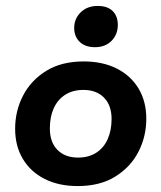

<svg xmlns="http://www.w3.org/2000/svg" viewBox="-20 -617 544 647"><path d="M242 10Q178 10 130.5 -14Q83 -38 57 -81.5Q31 -125 31 -183Q31 -243 57.5 -294.5Q84 -346 135.5 -378Q187 -410 262 -410Q326 -410 373.5 -386Q421 -362 447 -318.5Q473 -275 473 -217Q473 -157 446.5 -105.5Q420 -54 368.5 -22Q317 10 242 10ZM243 -86Q279 -86 304.5 -102.5Q330 -119 343 -148.5Q356 -178 356 -216Q356 -262 330.5 -288Q305 -314 261 -314Q225 -314 199.5 -297.5Q174 -281 161 -252Q148 -223 148 -184Q148 -138 173.5 -112Q199 -86 243 -86ZM300 -458Q267 -458 248.5 -476Q230 -494 230 -523Q230 -554 252 -575.5Q274 -597 309 -597Q342 -597 359.5 -580Q377 -563 377 -533Q377 -501 356 -479.5Q335 -458 300 -458Z"/></svg>

Font: Rokkitt SemiBold
Style: Bold Italic
Weight: 700
Italic angle: -9°
Version: Version 3.103